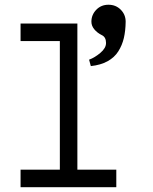

<svg xmlns="http://www.w3.org/2000/svg" viewBox="-20 -782 640 802"><path d="M65.9 -683.6H303.2V-73.2H465.8V0H65.9V-73.2H230V-610.4H65.9ZM405.3 -635.3Q385.7 -645 373.8 -659.7Q361.8 -674.3 361.8 -691.4Q361.8 -720.2 382.1 -741.2Q402.3 -762.2 433.1 -762.2Q463.9 -762.2 484.4 -741.5Q504.9 -720.7 504.9 -691.4Q504.4 -653.3 497.3 -623Q490.2 -592.8 474.1 -567.4Q458 -542 429.2 -526.1Q400.4 -510.3 359.4 -505.9L352.1 -532.7Q376 -541.5 399.4 -561.3Q422.9 -581.1 422.9 -602.5Q422.9 -627 405.3 -635.3Z"/></svg>

Font: Anka/Coder
Style: Regular
Weight: 400
Monospace: yes
Version: Version 001.100